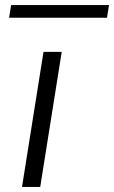

<svg xmlns="http://www.w3.org/2000/svg" viewBox="-20 -739 451 759"><path d="M139 0H67L152 -534H224ZM16 -669 24 -719H411L403 -669Z"/></svg>

Font: Georama ExtraExtended Light
Style: Italic
Weight: 300
Width: 8
Italic angle: -9°
Designer: Jean-Baptiste Levee
Foundry: Production Type
Version: Version 1.000